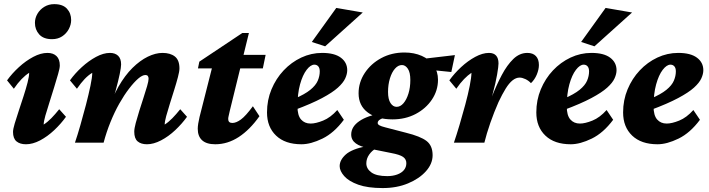

<svg xmlns="http://www.w3.org/2000/svg" viewBox="-20 -700 3478 942"><path d="M107.4 7.8Q78.1 7.8 61 -6.3Q43.9 -20.5 43.9 -52.7Q43.9 -66.4 52.2 -94.2Q60.5 -122.1 72.3 -157.2Q84 -192.4 95.7 -228.5Q107.4 -264.6 115.2 -294.9Q123 -325.2 123 -342.8Q104.5 -331.1 85.9 -312Q67.4 -293 47.9 -264.6L14.6 -305.7Q39.1 -339.8 72.8 -370.6Q106.4 -401.4 143.1 -420.9Q179.7 -440.4 212.9 -440.4Q241.2 -440.4 257.3 -424.8Q273.4 -409.2 273.4 -378.9Q273.4 -365.2 265.1 -336.9Q256.8 -308.6 245.6 -271.5Q234.4 -234.4 222.7 -198.2Q210.9 -162.1 202.6 -132.8Q194.3 -103.5 194.3 -88.9Q212.9 -100.6 231.9 -120.1Q251 -139.6 270.5 -164.1L303.7 -127Q279.3 -92.8 246.1 -61.5Q212.9 -30.3 176.8 -11.2Q140.6 7.8 107.4 7.8ZM235.4 -507.8Q193.4 -507.8 172.4 -531.2Q151.4 -554.7 151.4 -587.9Q151.4 -611.3 163.6 -632.3Q175.8 -653.3 197.3 -666.5Q218.8 -679.7 246.1 -679.7Q288.1 -679.7 308.6 -657.2Q329.1 -634.8 329.1 -601.6Q329.1 -579.1 317.4 -557.1Q305.7 -535.2 284.7 -521.5Q263.7 -507.8 235.4 -507.8Z M701.2 7.8Q671.9 7.8 655.3 -6.3Q638.7 -20.5 638.7 -53.7Q638.7 -69.3 646 -96.7Q653.3 -124 663.6 -156.7Q673.8 -189.5 684.1 -220.7Q694.3 -252 701.7 -277.3Q709 -302.7 709 -313.5Q709 -332 693.4 -332Q678.7 -332 658.2 -314.5Q637.7 -296.9 613.3 -265.1Q588.9 -233.4 565.4 -191.9Q542 -150.4 522 -101.1Q502 -51.8 488.3 0H347.7Q360.4 -37.1 374.5 -86.4Q388.7 -135.7 401.9 -186.5Q415 -237.3 423.8 -279.3Q432.6 -321.3 432.6 -342.8Q413.1 -331.1 395 -312Q377 -293 357.4 -264.6L323.2 -305.7Q347.7 -339.8 381.3 -370.6Q415 -401.4 451.2 -420.9Q487.3 -440.4 519.5 -440.4Q544.9 -440.4 559.6 -426.3Q574.2 -412.1 574.2 -383.8Q574.2 -370.1 567.4 -336.9Q560.5 -303.7 547.4 -255.4Q534.2 -207 513.7 -145.5H506.8Q529.3 -218.8 561 -274.4Q592.8 -330.1 629.9 -366.7Q667 -403.3 705.1 -421.9Q743.2 -440.4 777.3 -440.4Q815.4 -440.4 837.9 -422.9Q860.4 -405.3 860.4 -364.3Q860.4 -349.6 853 -321.8Q845.7 -293.9 835 -259.8Q824.2 -225.6 813.5 -191.4Q802.7 -157.2 795.4 -130.4Q788.1 -103.5 788.1 -88.9Q806.6 -100.6 825.7 -120.1Q844.7 -139.6 864.3 -164.1L897.5 -127Q873 -92.8 839.8 -61.5Q806.6 -30.3 770 -11.2Q733.4 7.8 701.2 7.8Z M1252.9 -129.9Q1206.1 -63.5 1151.4 -27.8Q1096.7 7.8 1036.1 7.8Q993.2 7.8 971.7 -11.7Q950.2 -31.2 950.2 -68.4Q950.2 -79.1 952.6 -94.2Q955.1 -109.4 959 -126L1019.5 -364.3H951.2L958 -397.5L1168.9 -538.1H1201.2L1165 -390.6L1107.4 -156.2Q1103.5 -138.7 1101.6 -130.4Q1099.6 -122.1 1099.6 -116.2Q1099.6 -96.7 1120.1 -96.7Q1138.7 -96.7 1162.1 -113.8Q1185.5 -130.9 1220.7 -178.7ZM1114.3 -364.3 1127 -430.7H1283.2L1269.5 -364.3Z M1459 7.8Q1378.9 7.8 1334.5 -34.7Q1290 -77.1 1290 -148.4Q1290 -209 1312 -261.7Q1334 -314.5 1371.6 -354.5Q1409.2 -394.5 1458 -417.5Q1506.8 -440.4 1560.5 -440.4Q1621.1 -440.4 1652.3 -417Q1683.6 -393.6 1683.6 -355.5Q1683.6 -336.9 1673.8 -315.4Q1664.1 -293.9 1637.7 -270Q1611.3 -246.1 1560.1 -218.8Q1508.8 -191.4 1424.8 -160.2V-215.8Q1475.6 -237.3 1502.4 -259.3Q1529.3 -281.2 1539.1 -304.2Q1548.8 -327.1 1548.8 -349.6Q1548.8 -366.2 1541.5 -374.5Q1534.2 -382.8 1522.5 -382.8Q1503.9 -382.8 1484.4 -357.4Q1464.8 -332 1452.1 -286.1Q1439.5 -240.2 1439.5 -177.7Q1439.5 -133.8 1457 -113.8Q1474.6 -93.8 1503.9 -93.8Q1529.3 -93.8 1565.4 -108.4Q1601.6 -123 1634.8 -160.2L1667 -112.3Q1619.1 -47.9 1562 -20Q1504.9 7.8 1459 7.8ZM1575.2 -472.7 1509.8 -494.1 1629.9 -661.1 1759.8 -638.7Z M1857.4 222.7Q1784.2 222.7 1737.8 206.1Q1691.4 189.5 1668.9 164.1Q1646.5 138.7 1646.5 115.2Q1646.5 85 1676.3 58.1Q1706.1 31.2 1780.3 16.6L1825.2 28.3Q1805.7 38.1 1791.5 58.1Q1777.3 78.1 1777.3 101.6Q1777.3 127.9 1802.2 146Q1827.1 164.1 1879.9 164.1Q1907.2 164.1 1928.7 156.2Q1950.2 148.4 1961.9 134.3Q1973.6 120.1 1973.6 100.6Q1973.6 81.1 1957.5 69.8Q1941.4 58.6 1899.4 50.8L1797.9 30.3L1789.1 26.4Q1749 20.5 1726.1 3.9Q1703.1 -12.7 1703.1 -40Q1703.1 -78.1 1742.7 -105.5Q1782.2 -132.8 1850.6 -143.6L1874 -125Q1859.4 -122.1 1846.2 -114.7Q1833 -107.4 1833 -96.7Q1833 -89.8 1841.8 -85Q1850.6 -80.1 1870.1 -75.2L1971.7 -48.8Q2043 -31.2 2072.8 -8.3Q2102.5 14.6 2102.5 61.5Q2102.5 103.5 2069.8 140.1Q2037.1 176.8 1981.9 199.7Q1926.8 222.7 1857.4 222.7ZM1906.2 -114.3Q1830.1 -114.3 1784.7 -147.9Q1739.3 -181.6 1739.3 -242.2Q1739.3 -295.9 1769.5 -341.8Q1799.8 -387.7 1850.6 -415Q1901.4 -442.4 1964.8 -442.4Q2011.7 -442.4 2049.3 -425.8Q2086.9 -409.2 2107.9 -378.9Q2128.9 -348.6 2128.9 -308.6Q2128.9 -255.9 2099.1 -211.4Q2069.3 -167 2019 -140.6Q1968.8 -114.3 1906.2 -114.3ZM1925.8 -175.8Q1944.3 -175.8 1959.5 -193.4Q1974.6 -210.9 1983.9 -240.7Q1993.2 -270.5 1993.2 -307.6Q1993.2 -344.7 1981 -362.8Q1968.8 -380.9 1952.1 -380.9Q1933.6 -380.9 1918 -363.3Q1902.3 -345.7 1893.1 -315.4Q1883.8 -285.2 1883.8 -249Q1883.8 -212.9 1896 -194.3Q1908.2 -175.8 1925.8 -175.8ZM2194.3 -346.7 2049.8 -361.3 2037.1 -409.2 2211.9 -429.7Z M2529.3 -319.3Q2511.7 -319.3 2494.6 -305.7Q2477.5 -292 2460.9 -265.1Q2444.3 -238.3 2425.8 -199.2Q2404.3 -150.4 2385.7 -97.2Q2367.2 -43.9 2356.4 0H2207Q2219.7 -37.1 2234.4 -86.4Q2249 -135.7 2262.7 -186.5Q2276.4 -237.3 2284.7 -279.3Q2293 -321.3 2293 -342.8Q2275.4 -331.1 2256.8 -312Q2238.3 -293 2218.8 -264.6L2184.6 -305.7Q2209 -339.8 2242.2 -370.6Q2275.4 -401.4 2311.5 -420.9Q2347.7 -440.4 2378.9 -440.4Q2402.3 -440.4 2414.1 -427.2Q2425.8 -414.1 2425.8 -388.7Q2425.8 -374 2418.9 -334Q2412.1 -293.9 2396.5 -236.3Q2380.9 -178.7 2352.5 -109.4H2348.6Q2370.1 -167 2393.1 -225.1Q2416 -283.2 2441.9 -332Q2467.8 -380.9 2498.5 -410.6Q2529.3 -440.4 2567.4 -440.4Q2594.7 -440.4 2609.4 -424.8Q2624 -409.2 2624 -380.9Q2624 -359.4 2613.8 -334.5Q2603.5 -309.6 2585 -292Q2573.2 -304.7 2557.6 -312Q2542 -319.3 2529.3 -319.3Z M2780.3 7.8Q2700.2 7.8 2655.8 -34.7Q2611.3 -77.1 2611.3 -148.4Q2611.3 -209 2633.3 -261.7Q2655.3 -314.5 2692.9 -354.5Q2730.5 -394.5 2779.3 -417.5Q2828.1 -440.4 2881.8 -440.4Q2942.4 -440.4 2973.6 -417Q3004.9 -393.6 3004.9 -355.5Q3004.9 -336.9 2995.1 -315.4Q2985.4 -293.9 2959 -270Q2932.6 -246.1 2881.3 -218.8Q2830.1 -191.4 2746.1 -160.2V-215.8Q2796.9 -237.3 2823.7 -259.3Q2850.6 -281.2 2860.4 -304.2Q2870.1 -327.1 2870.1 -349.6Q2870.1 -366.2 2862.8 -374.5Q2855.5 -382.8 2843.8 -382.8Q2825.2 -382.8 2805.7 -357.4Q2786.1 -332 2773.4 -286.1Q2760.7 -240.2 2760.7 -177.7Q2760.7 -133.8 2778.3 -113.8Q2795.9 -93.8 2825.2 -93.8Q2850.6 -93.8 2886.7 -108.4Q2922.9 -123 2956.1 -160.2L2988.3 -112.3Q2940.4 -47.9 2883.3 -20Q2826.2 7.8 2780.3 7.8ZM2896.5 -472.7 2831.1 -494.1 2951.2 -661.1 3081.1 -638.7Z M3206.1 7.8Q3126 7.8 3081.5 -34.7Q3037.1 -77.1 3037.1 -148.4Q3037.1 -209 3059.1 -261.7Q3081.1 -314.5 3118.7 -354.5Q3156.2 -394.5 3205.1 -417.5Q3253.9 -440.4 3307.6 -440.4Q3368.2 -440.4 3399.4 -417Q3430.7 -393.6 3430.7 -355.5Q3430.7 -336.9 3420.9 -315.4Q3411.1 -293.9 3384.8 -270Q3358.4 -246.1 3307.1 -218.8Q3255.9 -191.4 3171.9 -160.2V-215.8Q3222.7 -237.3 3249.5 -259.3Q3276.4 -281.2 3286.1 -304.2Q3295.9 -327.1 3295.9 -349.6Q3295.9 -366.2 3288.6 -374.5Q3281.2 -382.8 3269.5 -382.8Q3251 -382.8 3231.4 -357.4Q3211.9 -332 3199.2 -286.1Q3186.5 -240.2 3186.5 -177.7Q3186.5 -133.8 3204.1 -113.8Q3221.7 -93.8 3251 -93.8Q3276.4 -93.8 3312.5 -108.4Q3348.6 -123 3381.8 -160.2L3414.1 -112.3Q3366.2 -47.9 3309.1 -20Q3252 7.8 3206.1 7.8Z"/></svg>

Font: Crimson Pro ExtraBold
Style: Italic
Weight: 800
Italic angle: -12°
Designer: Jacques Le Bailly
Foundry: Baron von Fonthausen
Version: Version 1.003